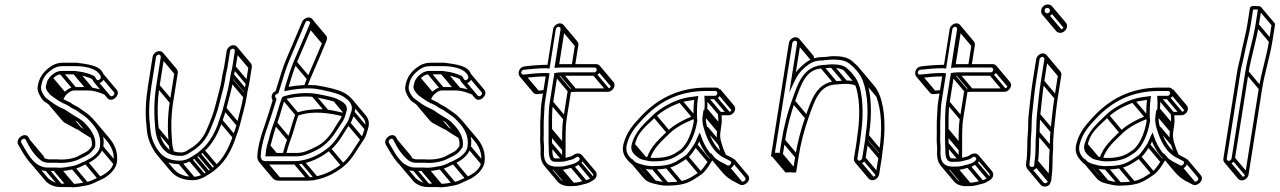

<svg xmlns="http://www.w3.org/2000/svg" viewBox="-20 -714 5619 843"><path d="M239.6 37.5H240.1C261.2 37.5 283.2 32.6 300.8 29.4C325 24.9 342.1 13.3 360.1 5.9C386.5 -6.3 424.3 -30.6 433.2 -67.4L433.2 -67.7L433.3 -68C444 -135.6 406.3 -174.3 373.6 -206.7C365.7 -214.5 347.1 -226.2 339 -232.2L324.4 -242.4C314.9 -248.9 305.8 -251.7 297.9 -257.2C287.2 -265.7 275.8 -269.3 265.8 -274.8L252.1 -281.7L239.6 -289.5C236.9 -291.2 233.4 -293.7 230.2 -296.2C222.2 -302.5 214.6 -305.9 209.6 -311.8C204.9 -317.4 195.8 -330.4 196.6 -335C197.1 -338.7 198.3 -343 199.5 -347.5L199.6 -348C200.1 -351 200.7 -352.9 202.2 -355.9L209.5 -366.9C219.3 -376.9 232.5 -387.5 247.4 -387.5H305.8C308.5 -387.5 314.2 -386.1 319.2 -385.5C344.4 -382.6 366.9 -375.1 384.2 -367.1C385 -366.7 384.8 -366.7 384.8 -366.7C386 -365.2 387.8 -360.8 389.5 -357.7C396.7 -343.8 416 -344.7 428.1 -355.7C441.2 -367.6 438.3 -382.3 431.7 -394.2C415.4 -428.6 358.5 -432.4 318 -438.5H255.5C230.5 -438.5 210.2 -428.7 193.7 -415.5C169.7 -396.4 151.7 -373.9 145.6 -335C143.9 -324.8 145.5 -314.9 149.9 -305.2C155.7 -290.2 167.8 -270.2 184 -262.4L194.2 -254.8C203 -248.2 211.5 -242 222.1 -236.3L235 -229.3C245.4 -223.7 255.6 -220.8 263.9 -214.7C283.9 -200.2 301.8 -190.7 322.2 -177.6L334.9 -168.2C355 -144.6 388.8 -117.6 382.8 -71.8C379.6 -67 374.6 -60.3 370.1 -55.8C360.8 -46.1 342.4 -39.6 324.5 -29.3C306.4 -18.8 277.9 -13.5 249.6 -13.5C244.8 -13.5 236.5 -14.5 227.3 -14.5H192.3C188 -14.5 171.4 -20.8 169.9 -22C145.4 -41.8 124.4 -71.6 111.1 -100.1L106.5 -109.2C91.8 -137.9 46.5 -106.9 59.5 -79.7C73.7 -54.7 89.9 -25.7 109.6 -2.2C124.3 15.1 148.2 36.5 184.2 36.5H219.2C228 36.5 234.5 37 239.6 37.5ZM246.3 1.5H246.8C276 1.5 307.6 -4.6 330.3 -16.5C342.4 -22.9 366.8 -31.6 380.4 -46.5C387 -53.2 392.1 -60.4 397.3 -68.2L397.6 -70C402.8 -103.1 388.5 -126.2 377.7 -143.6C370.2 -155.6 353 -172.1 346.2 -179.8L332.1 -190.4C311 -203.9 293.2 -213 274.1 -227.3C263.2 -234.8 252.8 -237.8 243.8 -242.7L230.9 -249.7C221.1 -255 213.3 -260.7 204.5 -267.2L193.2 -275.6C189.2 -278.7 183.8 -281.6 179.1 -287.1C169.3 -298.8 157.6 -316.4 160.6 -335C166.1 -369.8 180.3 -387.1 202.1 -404.5C216.3 -415.8 232.3 -423.5 253.1 -423.5H314.5C354.4 -423.5 396.3 -413.1 413.3 -392.9C417.8 -387.6 428.1 -374.4 418.8 -366C403.6 -352.2 400.7 -375.4 393.4 -380.4C372.5 -390 351.1 -397.3 323.3 -400.4C318 -401.1 313.4 -401.8 309.4 -402.5H249.8C226.8 -402.5 208.6 -386.4 198.1 -375L189.5 -362.1C187.1 -358 185.4 -352.4 184.7 -348.5C183 -342.6 182.3 -339.5 181.6 -335C179.5 -322 189.7 -311 193.8 -306.1C200.5 -295.6 212 -290 219.7 -283.8C223.6 -280.9 226.6 -278.8 230 -276.5L243 -268.3L257.1 -261.2C268.3 -255.6 278.9 -251.6 287.5 -244.8C296.8 -237.5 306.9 -234.8 314.4 -229.6L328.6 -219.8C337.6 -213.5 356.4 -200.9 362.1 -195.3C392.8 -164.8 427.9 -129 418.3 -68.3C413.8 -40 380.6 -19.2 355.9 -7.7C335.4 0.8 320.7 10.8 300.3 14.6C282.5 17.9 261 22.5 242.9 22.5C236.3 22.5 230.3 21.5 221.6 21.5H186.6C164.6 21.5 143.8 9.1 131.9 -1.9C107.2 -25 90.3 -59.3 73.1 -88.3C67.6 -99.3 87.2 -111.4 92.7 -100.8L97.2 -91.9C111.1 -62.3 133.4 -30.7 159.2 -9.9C164.5 -5.4 180 0.5 189.9 0.5H224.9C234.4 0.5 241.3 0.8 246.3 1.5ZM262.9 -215.7 322.4 -145 334.7 -155.6 275.1 -226.3ZM321 -178.7 376.8 -112.4 389.1 -123 333.3 -189.3ZM179.3 34.3 238.8 105 251.1 94.4 191.6 23.7ZM214.3 34.3 273.8 105 286.1 94.4 226.6 23.7ZM235.1 35.3 294.6 106 306.9 95.4 247.4 24.7ZM294.4 27.3 353.9 98 366.2 87.4 306.7 16.7ZM352 4.3 411.5 75 423.8 64.4 364.3 -6.3ZM419.6 -62.7 479.1 8 491.4 -2.6 431.9 -73.3ZM194.1 -305.7 201.3 -297.1 213.6 -307.8 206.4 -316.3ZM182.9 -329.7 223.9 -280.9 236.2 -291.5 195.2 -340.3ZM189.7 -353.7 249.2 -283 261.5 -293.6 202 -364.3ZM197.6 -365.7 257.1 -295 269.4 -305.6 209.9 -376.3ZM242.4 -389.7 301.9 -319 314.2 -329.6 254.7 -400.3ZM301.4 -389.7 360.9 -319 373.2 -329.6 313.7 -400.3ZM315.1 -387.7 374.6 -317 386.9 -327.6 327.4 -398.3ZM382.1 -368.7 387.4 -362.3 399.7 -372.9 394.4 -379.3ZM422.5 -377.7 481.6 -307.5C485.8 -297.2 470.1 -286.3 463.9 -293.7L404.4 -364.4L392.1 -353.8L451.6 -283.1C469.6 -261.7 507.5 -292 494.7 -317.1L434.8 -388.3ZM439.7 -298.2 447.6 -312.1C426.1 -321.4 398.3 -327.1 368.9 -331.8H309.3C286.1 -331.8 268.3 -315.6 257.6 -304.3L249.6 -292.3L198.3 -353.3L186 -342.7L256.3 -259.2L259.1 -277.3C259.6 -280.3 260.2 -282.2 261.7 -285.2L269 -296.2C278.8 -306.2 292 -316.8 306.9 -316.8H365.3C394.2 -316.8 419.2 -307.1 439.7 -298.2ZM299.1 108.2H299.6C320.7 108.2 342.8 103.3 360.3 100.1C384.5 95.6 401.6 84.1 419.6 76.6C446.6 66.4 483.6 38.5 492.7 3L492.8 2.7C500.6 -46.8 482 -81.4 459.4 -108.2L399.9 -178.9L387.6 -168.3L447.1 -97.6C468.7 -72 484.8 -41.3 477.8 2.4C473.4 30.7 440.2 51.5 415.4 63C394.9 71.5 380.3 81.6 359.8 85.3C342 88.6 320.5 93.2 302.4 93.2C295.8 93.2 289.8 92.2 281.1 92.2H246.1C224.1 92.2 203.9 78.8 191.7 69L132.5 -1.3L120.2 9.3L180.1 80.5C191.4 94 215.6 107.2 243.7 107.2H278.7C287.5 107.2 294.1 107.5 299.1 108.2ZM98.1 -90.7 157.1 -20.6C159.1 -16.3 160.9 -12.7 163.1 -8.7L176.7 -17.3C174.4 -21.5 172.4 -25.8 170.4 -30L110.3 -101.3ZM389 -121.3C369 -134 352.1 -143.1 333.6 -156.6C323.4 -164 312.6 -167.2 304.3 -171.5L245.5 -241.3L233.2 -230.7L293.5 -159.1C304.1 -153.4 314.7 -150 323.4 -144C342.4 -129.9 360.1 -120.6 379.5 -108.3ZM226.5 -243C226.5 -243 221.6 -247.2 221 -247.9L205.5 -266.3L193.2 -255.7L253.2 -184.5C260.4 -175.9 270.8 -171.4 281.6 -165.6L319.7 -144.9L232.6 -248.3Z M686 -464 665.9 -337C654.4 -264.4 656.7 -202.6 661.9 -146.2C665.6 -105.4 683.7 -66.6 711.2 -45.7C725.2 -35 747.3 -29.5 772.7 -29.5C784.3 -29.5 797.1 -33.5 805.5 -38.9L821.1 -48.9C854 -67.7 882.9 -98.3 900.1 -138C917.1 -177.4 933.1 -215.3 944.4 -264.4C951.7 -295.7 962.4 -327.4 967.7 -361L971.3 -384C973.2 -395.9 976.9 -406.6 978.9 -419L990.1 -490C990.9 -494.9 997.4 -500.5 1002.3 -500.5C1007.1 -500.5 1011.9 -494.9 1011.1 -490L999.9 -419C998.2 -408.2 994.4 -397.2 992.3 -384L988.7 -361C982.1 -319.7 969.6 -279.6 959.2 -237.6C955.1 -220.5 948 -202.1 942 -185.4C926.6 -134.2 899.1 -86.9 865.9 -58.3L849 -43.7L831.6 -32L812.1 -20.2C800.8 -13.5 784.4 -8.5 770.3 -8.5C725.3 -8.5 699.8 -23 681.3 -44.8C661.7 -68.2 644 -103 640.6 -140.8L638 -168.9C631.9 -217 635.2 -275.9 644.9 -337L665 -464C665.8 -468.9 672.3 -474.5 677.2 -474.5C682 -474.5 686.8 -468.9 686 -464ZM679.5 -489.5C665.9 -489.5 652.2 -477.6 650 -464L629.9 -337C620.1 -275.1 616.6 -214.6 622.9 -165.1L625.4 -137.2C627.4 -115.9 635.4 -92.5 642.9 -77C664.6 -31.6 693.7 6.5 768 6.5C786 6.5 804.6 -0.2 818.2 -7.7L838.5 -19.9L857 -32.3L874.9 -47.7C911.6 -79.4 938.7 -128.2 956.3 -182.6C961.6 -198.9 969.5 -218.6 973.9 -236.4C984 -277.5 996.9 -318.3 1003.7 -361L1007.3 -384C1009.1 -395.5 1012.9 -406.4 1014.9 -419L1026.1 -490C1028.3 -503.6 1018.2 -515.5 1004.6 -515.5C991.1 -515.5 977.3 -503.6 975.1 -490L963.9 -419C962.2 -408.4 958.5 -397.5 956.3 -384L952.7 -361C947.6 -329.1 937.1 -297.9 929.6 -265.6C918.5 -217.8 903.3 -181.4 886.3 -142C870.6 -105.7 844.3 -77.9 814.5 -61.2L798.7 -51.1C794 -48.1 783.2 -44.5 775 -44.5C753.3 -44.5 735.5 -50.8 721.3 -58.4C697.4 -80.6 681.4 -111.4 677 -150C670.6 -205.6 669.6 -266.1 680.9 -337L701 -464C703.1 -477.6 693.1 -489.5 679.5 -489.5ZM763 4.3 822.5 75 834.8 64.4 775.3 -6.3ZM809.1 -8.7 868.6 62 880.9 51.4 821.4 -19.3ZM829 -20.7 888.5 50 900.8 39.4 841.3 -31.3ZM846.9 -32.7 906.4 38 918.7 27.4 859.2 -43.3ZM864.2 -47.7 923.8 23 936.1 12.4 876.5 -58.3ZM943 -178.7 1002.5 -108 1014.8 -118.6 955.3 -189.3ZM960.4 -231.7 1019.9 -161 1032.2 -171.6 972.7 -242.3ZM990 -355.7 1049.5 -285 1061.8 -295.6 1002.3 -366.3ZM993.7 -378.7 1053.2 -308 1065.5 -318.6 1006 -389.3ZM1001.2 -413.7 1060.7 -343 1073 -353.6 1013.5 -424.3ZM1012.5 -484.7 1072 -414 1084.3 -424.6 1024.8 -495.3ZM663.3 -142.7 722.8 -72 735.1 -82.6 675.6 -153.3ZM667.2 -331.7 726.7 -261 739 -271.6 679.5 -342.3ZM687.4 -458.7 746.9 -388 759.1 -398.6 699.6 -469.3ZM683.8 -471.2 743.3 -400.5C745.1 -398.3 745.9 -395.5 745.5 -393.3L725.4 -266.3C713.9 -193.7 716.2 -131.9 721.4 -75.5C722.3 -62.9 726.2 -50.5 729.8 -39.6L744.3 -46.2C740.8 -56.6 738.2 -67.6 736.5 -79.3C731.4 -135.2 729.1 -195.3 740.4 -266.3L760.5 -393.3C761.6 -400.3 759.4 -406.5 755.6 -411.1L696.1 -481.8ZM1008.9 -497.2 1068.4 -426.5C1070.2 -424.3 1071 -421.5 1070.6 -419.3L1059.4 -348.3C1057.7 -337.5 1053.9 -326.5 1051.8 -313.3L1048.2 -290.3C1041.6 -249 1029.1 -208.9 1018.7 -166.9C1014.7 -149.9 1007 -131.4 1001.5 -114.7C984.5 -63.6 958.8 -16.4 925.4 12.4L908.5 27L891.1 38.7L871.6 50.5C860.3 57.2 843.9 62.2 829.9 62.2C784.8 62.2 759.3 47.8 740.9 25.9L681.3 -44.8L669.1 -34.2L728.6 36.5C749.1 60.9 778.9 77.2 827.5 77.2C845.8 77.2 863.7 70.2 877.7 63L898 50.8L916.5 38.4L934.4 23C971.1 -8.7 998.2 -57.5 1015.8 -111.9C1021.1 -128.2 1029.1 -147.8 1033.4 -165.7C1043.5 -206.8 1056.4 -247.6 1063.2 -290.3L1066.8 -313.3C1068.6 -324.8 1072.4 -335.7 1074.4 -348.3L1085.6 -419.3C1086.7 -426.3 1084.5 -432.5 1080.7 -437L1021.2 -507.8Z M1146.4 -37 1144.9 -27.5H1281.4C1315.6 -27.5 1347.9 -44.1 1370.4 -55.4C1415.3 -78 1442.9 -114.3 1467.4 -155C1475.1 -167.7 1485.3 -179 1492.4 -196.2C1496.2 -205.5 1498.3 -215.2 1500.9 -224.5C1513.1 -258 1471.7 -274 1454.6 -281.9C1439 -289 1378.4 -301.1 1358 -303.5C1312.9 -308.9 1253.1 -301.9 1219.2 -288.4C1204.1 -248.6 1195.4 -209 1182.4 -174.7C1169.2 -141.4 1162.2 -108.2 1152.1 -73C1150.7 -68 1149.4 -62.2 1148.4 -56L1148.3 -55.7C1147.8 -48.5 1147.2 -42.1 1146.4 -37ZM1230.4 -277.5C1258.9 -287.5 1315.5 -293.1 1353.9 -288.5C1372.5 -286.4 1431.7 -273.5 1446.7 -268C1458.3 -262.7 1495.3 -248.6 1486.8 -227.8C1482.6 -217.6 1482.3 -210.5 1478.2 -199.4C1473.8 -187.5 1464.4 -178.4 1454.4 -160.6C1432 -120.9 1404.5 -86.8 1365.5 -68.7C1342 -57.8 1315.3 -42.5 1283.7 -42.5H1162.1C1162.5 -45.3 1162.4 -49.8 1163.4 -56.4C1164.2 -61.3 1165.5 -66.9 1166.7 -71C1177 -107.2 1184.1 -139.3 1196.4 -171.3C1209.7 -205.6 1216.9 -240.7 1230.4 -277.5ZM1125.4 -37C1126.1 -41.8 1126.2 -48.3 1127.1 -54.4C1136.6 -114.6 1157.6 -161.4 1174.7 -216.8C1179 -230.4 1184.7 -249.8 1190.4 -266.9C1192.7 -273.6 1192.7 -272.6 1193.2 -276L1193.8 -279.6C1189.3 -283.7 1182.5 -297.3 1195.4 -301L1201.9 -304L1210.9 -331.8C1224 -374.1 1234 -409.7 1248.9 -446.2C1268 -492.5 1297.9 -559.2 1315.8 -603.2L1320.7 -615.1C1326.5 -628.2 1345.8 -622.2 1340.4 -609.9L1335.4 -597.8C1317.9 -554.9 1287.8 -487.3 1268.7 -441.9C1253.1 -404.6 1243.3 -368.5 1230.5 -328.6L1228.2 -313.4C1263.7 -321.9 1320 -329 1363.7 -324.5C1404 -318.3 1467.1 -304.6 1489.7 -288.7C1508.8 -275.1 1534.2 -256.3 1521.7 -221.5C1515.2 -205 1512.5 -188.3 1504.2 -176.4C1475.2 -134.6 1456.1 -93.5 1421.3 -65.5C1389.1 -39.7 1352.9 -19.6 1308.1 -10.3C1298.2 -8 1288.3 -6.5 1278 -6.5H1146C1129 -6.5 1122.6 -19.3 1125.4 -37ZM1247 -332.6C1258.4 -369.1 1268.5 -404.4 1282.7 -438.1C1301.6 -483 1331.8 -551.1 1349.4 -594.2L1354.2 -606C1356.9 -612.5 1357.1 -619.5 1354.4 -625.4C1345.1 -645.8 1315.1 -637.8 1306.8 -618.9L1301.8 -606.8C1284 -563 1254.2 -496.8 1235 -449.8C1219.5 -412.1 1209.5 -376.2 1196.5 -334.2L1190.1 -314.3C1169.9 -305.6 1169.8 -284.1 1177.2 -273.5C1171.2 -253.1 1165.5 -234.5 1160.3 -219.2C1143.9 -164.6 1121.8 -115.7 1112.1 -54L1112 -53.6C1111.5 -47.1 1111 -41.4 1110.4 -37C1106.4 -12.1 1118.3 8.5 1143.7 8.5H1275.7C1286.9 8.5 1298 7.1 1309.1 4.3C1357 -5.6 1395.8 -27.3 1429.7 -54.5C1469 -86.1 1488.7 -131.5 1516.3 -169.3C1526.3 -182.9 1531.6 -203.2 1536 -218.7C1550.7 -261.6 1522.6 -285.2 1499.8 -301.3C1472.8 -320.4 1409 -333.1 1367.9 -339.4C1330 -342.6 1283.6 -339.8 1247 -332.6ZM1138.7 6.3 1198.2 77 1210.5 66.4 1151 -4.3ZM1270.7 6.3 1330.2 77 1342.5 66.4 1283 -4.3ZM1302.3 2.3 1361.8 73 1374.1 62.4 1314.6 -8.3ZM1419.4 -54.7 1478.9 16 1491.2 5.4 1431.6 -65.3ZM1504.3 -167.7 1563.8 -97 1576.1 -107.6 1516.5 -178.3ZM1522.7 -214.7 1582.2 -144 1594.5 -154.6 1535 -225.3ZM1231.8 -322.7 1235.2 -318.7 1247.5 -329.3 1244.1 -333.3ZM1269.6 -434.7 1329.1 -364 1341.3 -374.6 1281.8 -445.3ZM1336.2 -590.7 1395.8 -520 1408.1 -530.6 1348.5 -601.3ZM1341.2 -602.7 1400.7 -532 1413 -542.6 1353.4 -613.3ZM1147.7 -31.7 1149.4 -29.7 1161.7 -40.3 1160 -42.3ZM1149.7 -50.7 1167.4 -29.7 1179.7 -40.3 1162 -61.3ZM1153.2 -66.7 1184.4 -29.7 1196.7 -40.3 1165.5 -77.3ZM1183.3 -167.7 1242.8 -97 1255.1 -107.6 1195.6 -178.3ZM1218.7 -277.7 1278.2 -207 1290.5 -217.6 1231 -288.3ZM1349.7 -290.7 1409.2 -220 1421.5 -230.6 1362 -301.3ZM1444.4 -269.7 1487.1 -218.9 1499.4 -229.5 1456.7 -280.3ZM1486.2 -203 1492 -217.6C1467.6 -223.7 1432.4 -231 1417.5 -232.7C1372.5 -238.1 1312.6 -231.3 1278.7 -217.7C1263.5 -177.9 1254.9 -138.3 1241.9 -104C1233 -81.4 1226.9 -58.9 1220.7 -35.8L1235.4 -34.2C1241.5 -57.3 1247.6 -78.9 1256 -100.6C1269.2 -134.9 1276.4 -170 1289.9 -206.8C1352.7 -228.9 1425.2 -218.4 1486.2 -203ZM1341.3 -616.2 1400.2 -546.2C1401.2 -543 1401.1 -542 1399.9 -539.2L1394.9 -527.1C1377.4 -484.2 1347.7 -416.5 1328.2 -371.2C1322.9 -358.8 1318.9 -346.9 1314.7 -334.6L1329 -331.9C1333.1 -343.7 1337.2 -355.9 1342.2 -367.4C1361.4 -412.2 1391.3 -480.4 1408.9 -523.5L1413.7 -535.3C1416.8 -542.2 1416.4 -549.5 1413.6 -555.5L1353.6 -626.8ZM1513.6 -268.2 1573.1 -197.5C1583.1 -185.6 1588.6 -171.2 1581.2 -150.8C1575.8 -134.1 1571.9 -117.4 1563.8 -105.7C1534.8 -63.9 1515.6 -22.8 1480.8 5.2C1448.6 31 1412.4 51.1 1367.6 60.4C1357.5 62 1348 64.2 1337.5 64.2L1205.5 64.2C1198.1 64.2 1193 61.7 1189.5 57.6L1130 -13.1L1117.7 -2.5L1177.2 68.2C1183.1 75.2 1192.2 79.2 1203.2 79.2L1335.2 79.2C1346.4 79.2 1357.5 77.8 1368.6 75C1416.5 65.1 1455.3 43.4 1489.2 16.2C1528.5 -15.4 1548.2 -60.8 1575.8 -98.6C1585.8 -112.2 1591.2 -132.4 1595.5 -148C1604.5 -174.2 1597.4 -193.8 1585.4 -208.1L1525.9 -278.8Z M1853.6 37.5H1854.1C1875.2 37.5 1897.2 32.6 1914.8 29.4C1939 24.9 1956.1 13.3 1974.1 5.9C2000.5 -6.3 2038.3 -30.6 2047.2 -67.4L2047.2 -67.7L2047.3 -68C2058 -135.6 2020.3 -174.3 1987.6 -206.7C1979.7 -214.5 1961.1 -226.2 1953 -232.2L1938.4 -242.4C1928.9 -248.9 1919.8 -251.7 1911.9 -257.2C1901.2 -265.7 1889.8 -269.3 1879.8 -274.8L1866.1 -281.7L1853.6 -289.5C1850.9 -291.2 1847.4 -293.7 1844.2 -296.2C1836.2 -302.5 1828.6 -305.9 1823.6 -311.8C1818.9 -317.4 1809.8 -330.4 1810.6 -335C1811.1 -338.7 1812.3 -343 1813.5 -347.5L1813.6 -348C1814.1 -351 1814.7 -352.9 1816.2 -355.9L1823.5 -366.9C1833.3 -376.9 1846.5 -387.5 1861.4 -387.5H1919.8C1922.5 -387.5 1928.2 -386.1 1933.2 -385.5C1958.4 -382.6 1980.9 -375.1 1998.2 -367.1C1999 -366.7 1998.8 -366.7 1998.8 -366.7C2000 -365.2 2001.8 -360.8 2003.5 -357.7C2010.7 -343.8 2030 -344.7 2042.1 -355.7C2055.2 -367.6 2052.3 -382.3 2045.7 -394.2C2029.4 -428.6 1972.5 -432.4 1932 -438.5H1869.5C1844.5 -438.5 1824.2 -428.7 1807.7 -415.5C1783.7 -396.4 1765.7 -373.9 1759.6 -335C1757.9 -324.8 1759.5 -314.9 1763.9 -305.2C1769.7 -290.2 1781.8 -270.2 1798 -262.4L1808.2 -254.8C1817 -248.2 1825.5 -242 1836.1 -236.3L1849 -229.3C1859.4 -223.7 1869.6 -220.8 1877.9 -214.7C1897.9 -200.2 1915.8 -190.7 1936.2 -177.6L1948.9 -168.2C1969 -144.6 2002.8 -117.6 1996.8 -71.8C1993.6 -67 1988.6 -60.3 1984.1 -55.8C1974.8 -46.1 1956.4 -39.6 1938.5 -29.3C1920.4 -18.8 1891.9 -13.5 1863.6 -13.5C1858.8 -13.5 1850.5 -14.5 1841.3 -14.5H1806.3C1802 -14.5 1785.4 -20.8 1783.9 -22C1759.4 -41.8 1738.4 -71.6 1725.1 -100.1L1720.5 -109.2C1705.8 -137.9 1660.5 -106.9 1673.5 -79.7C1687.7 -54.7 1703.9 -25.7 1723.6 -2.2C1738.3 15.1 1762.2 36.5 1798.2 36.5H1833.2C1842 36.5 1848.5 37 1853.6 37.5ZM1860.3 1.5H1860.8C1890 1.5 1921.6 -4.6 1944.3 -16.5C1956.4 -22.9 1980.8 -31.6 1994.4 -46.5C2001 -53.2 2006.1 -60.4 2011.3 -68.2L2011.6 -70C2016.8 -103.1 2002.5 -126.2 1991.7 -143.6C1984.2 -155.6 1967 -172.1 1960.2 -179.8L1946.1 -190.4C1925 -203.9 1907.2 -213 1888.1 -227.3C1877.2 -234.8 1866.8 -237.8 1857.8 -242.7L1844.9 -249.7C1835.1 -255 1827.3 -260.7 1818.5 -267.2L1807.2 -275.6C1803.2 -278.7 1797.8 -281.6 1793.1 -287.1C1783.3 -298.8 1771.6 -316.4 1774.6 -335C1780.1 -369.8 1794.3 -387.1 1816.1 -404.5C1830.3 -415.8 1846.3 -423.5 1867.1 -423.5H1928.5C1968.4 -423.5 2010.3 -413.1 2027.3 -392.9C2031.8 -387.6 2042.1 -374.4 2032.8 -366C2017.6 -352.2 2014.7 -375.4 2007.4 -380.4C1986.5 -390 1965.1 -397.3 1937.3 -400.4C1932 -401.1 1927.4 -401.8 1923.4 -402.5H1863.8C1840.8 -402.5 1822.6 -386.4 1812.1 -375L1803.5 -362.1C1801.1 -358 1799.4 -352.4 1798.7 -348.5C1797 -342.6 1796.3 -339.5 1795.6 -335C1793.5 -322 1803.7 -311 1807.8 -306.1C1814.5 -295.6 1826 -290 1833.7 -283.8C1837.6 -280.9 1840.6 -278.8 1844 -276.5L1857 -268.3L1871.1 -261.2C1882.3 -255.6 1892.9 -251.6 1901.5 -244.8C1910.8 -237.5 1920.9 -234.8 1928.4 -229.6L1942.6 -219.8C1951.6 -213.5 1970.4 -200.9 1976.1 -195.3C2006.8 -164.8 2041.9 -129 2032.3 -68.3C2027.8 -40 1994.6 -19.2 1969.9 -7.7C1949.4 0.8 1934.7 10.8 1914.3 14.6C1896.5 17.9 1875 22.5 1856.9 22.5C1850.3 22.5 1844.3 21.5 1835.6 21.5H1800.6C1778.6 21.5 1757.8 9.1 1745.9 -1.9C1721.2 -25 1704.3 -59.3 1687.1 -88.3C1681.6 -99.3 1701.2 -111.4 1706.7 -100.8L1711.2 -91.9C1725.1 -62.3 1747.4 -30.7 1773.2 -9.9C1778.5 -5.4 1794 0.5 1803.9 0.5H1838.9C1848.4 0.5 1855.3 0.8 1860.3 1.5ZM1876.9 -215.7 1936.4 -145 1948.7 -155.6 1889.1 -226.3ZM1935 -178.7 1990.8 -112.4 2003.1 -123 1947.3 -189.3ZM1793.3 34.3 1852.8 105 1865.1 94.4 1805.6 23.7ZM1828.3 34.3 1887.8 105 1900.1 94.4 1840.6 23.7ZM1849.1 35.3 1908.6 106 1920.9 95.4 1861.4 24.7ZM1908.4 27.3 1967.9 98 1980.2 87.4 1920.7 16.7ZM1966 4.3 2025.5 75 2037.8 64.4 1978.3 -6.3ZM2033.6 -62.7 2093.1 8 2105.4 -2.6 2045.9 -73.3ZM1808.1 -305.7 1815.3 -297.1 1827.6 -307.8 1820.4 -316.3ZM1796.9 -329.7 1837.9 -280.9 1850.2 -291.5 1809.2 -340.3ZM1803.7 -353.7 1863.2 -283 1875.5 -293.6 1816 -364.3ZM1811.6 -365.7 1871.1 -295 1883.4 -305.6 1823.9 -376.3ZM1856.4 -389.7 1915.9 -319 1928.2 -329.6 1868.7 -400.3ZM1915.4 -389.7 1974.9 -319 1987.2 -329.6 1927.7 -400.3ZM1929.1 -387.7 1988.6 -317 2000.9 -327.6 1941.4 -398.3ZM1996.1 -368.7 2001.4 -362.3 2013.7 -372.9 2008.4 -379.3ZM2036.5 -377.7 2095.6 -307.5C2099.8 -297.2 2084.1 -286.3 2077.9 -293.7L2018.4 -364.4L2006.1 -353.8L2065.6 -283.1C2083.6 -261.7 2121.5 -292 2108.7 -317.1L2048.8 -388.3ZM2053.7 -298.2 2061.6 -312.1C2040.1 -321.4 2012.3 -327.1 1982.9 -331.8H1923.3C1900.1 -331.8 1882.3 -315.6 1871.6 -304.3L1863.6 -292.3L1812.3 -353.3L1800 -342.7L1870.3 -259.2L1873.1 -277.3C1873.6 -280.3 1874.2 -282.2 1875.7 -285.2L1883 -296.2C1892.8 -306.2 1906 -316.8 1920.9 -316.8H1979.3C2008.2 -316.8 2033.2 -307.1 2053.7 -298.2ZM1913.1 108.2H1913.6C1934.7 108.2 1956.8 103.3 1974.3 100.1C1998.5 95.6 2015.6 84.1 2033.6 76.6C2060.6 66.4 2097.6 38.5 2106.7 3L2106.8 2.7C2114.6 -46.8 2096 -81.4 2073.4 -108.2L2013.9 -178.9L2001.6 -168.3L2061.1 -97.6C2082.7 -72 2098.8 -41.3 2091.8 2.4C2087.4 30.7 2054.2 51.5 2029.4 63C2008.9 71.5 1994.3 81.6 1973.8 85.3C1956 88.6 1934.5 93.2 1916.4 93.2C1909.8 93.2 1903.8 92.2 1895.1 92.2H1860.1C1838.1 92.2 1817.9 78.8 1805.7 69L1746.5 -1.3L1734.2 9.3L1794.1 80.5C1805.4 94 1829.6 107.2 1857.7 107.2H1892.7C1901.5 107.2 1908.1 107.5 1913.1 108.2ZM1712.1 -90.7 1771.1 -20.6C1773.1 -16.3 1774.9 -12.7 1777.1 -8.7L1790.7 -17.3C1788.4 -21.5 1786.4 -25.8 1784.4 -30L1724.3 -101.3ZM2003 -121.3C1983 -134 1966.1 -143.1 1947.6 -156.6C1937.4 -164 1926.6 -167.2 1918.3 -171.5L1859.5 -241.3L1847.2 -230.7L1907.5 -159.1C1918.1 -153.4 1928.7 -150 1937.4 -144C1956.4 -129.9 1974.1 -120.6 1993.5 -108.3ZM1840.5 -243C1840.5 -243 1835.6 -247.2 1835 -247.9L1819.5 -266.3L1807.2 -255.7L1867.2 -184.5C1874.4 -175.9 1884.8 -171.4 1895.6 -165.6L1933.7 -144.9L1846.6 -248.3Z M2378.6 -393.5H2377.3C2341.4 -393.5 2311 -390.1 2278.3 -386.5C2274.2 -386 2272.3 -386.9 2270.9 -388.6C2265.9 -394.5 2270 -406.2 2279.5 -407.6C2312.3 -411.1 2344.9 -414.4 2379.8 -414.5C2385.9 -412.9 2384.5 -413.5 2393 -413.4L2420.3 -586C2421.1 -590.9 2427.6 -596.5 2432.5 -596.5C2437.4 -596.5 2442.1 -590.9 2441.3 -586L2414.4 -415.8C2423.9 -416.6 2434.2 -417.5 2444.1 -417.5H2591.1C2597.3 -417.5 2600.8 -412.4 2599.8 -406C2598.9 -400.4 2592.8 -396.5 2591.1 -396.5H2445.1C2435.4 -396.5 2423.9 -394.9 2414.1 -393.3L2393.6 -264C2386.9 -221.4 2389.1 -179.3 2388.5 -142.8L2388.7 -127.8C2388.8 -111.2 2387.7 -97.1 2388.7 -80.4C2391 -60.7 2386.1 -31.2 2397.5 -13.4C2402.1 -5.6 2410.4 -3.5 2420.9 -3.5H2439.9C2460.5 -3.5 2472.9 -9.8 2487.8 -12.6C2506.3 -16.4 2513.9 -33.1 2522.8 -22.4C2535.2 -7.8 2497.6 6.1 2490.5 7.7C2467.8 12.1 2460.2 17.5 2436.6 17.5H2415.9C2375 13.6 2365.8 -13.2 2368.6 -55.7C2369.8 -75.2 2366.2 -90.8 2366.9 -107.9C2368.2 -142.5 2365.8 -172.1 2368.7 -207.6C2370.1 -225.3 2369.9 -246.8 2372.6 -264L2393 -392.4L2385.6 -392.5C2385.4 -392.5 2382.8 -393.2 2381.9 -393.5ZM2596.8 -432.5H2449.8C2445 -432.5 2440.3 -432.4 2435.3 -432.1L2459.6 -586C2461.8 -599.6 2451.8 -611.5 2438.2 -611.5C2424.6 -611.5 2410.8 -599.6 2408.6 -586L2383.8 -429.5C2347.4 -429.2 2316.4 -426.6 2283.3 -422.5C2248.8 -418.2 2248.9 -367.1 2281.1 -371.6C2312.8 -375 2340.6 -378.3 2375.8 -378.5L2357.6 -264C2354.6 -245 2354.9 -223.2 2353.5 -206.4C2350.5 -169.7 2353 -139.5 2351.7 -106.1C2350.9 -86.8 2354.4 -71 2353.5 -54.3C2350.2 -6.2 2364.7 27.6 2412.9 32.5H2434.2C2460.7 32.5 2471.1 26.5 2491.4 22.3C2506.4 19.2 2516 11.6 2525.3 6.4C2549.7 -7.5 2540.8 -36.3 2523.6 -39.8C2506.3 -43.4 2493.8 -28.9 2486.9 -27.3C2469.7 -23.2 2459.2 -18.5 2442.3 -18.5H2423.3C2414.8 -18.5 2413.5 -19.1 2412 -20.9C2402.3 -32.4 2406.6 -60 2403.9 -83.8C2402.9 -99.3 2404 -112.9 2403.9 -130.2L2403.7 -145.1C2404.3 -181.9 2402.2 -223.6 2408.6 -264L2427.1 -380.5C2431.8 -381.1 2437.9 -381.5 2442.8 -381.5H2588.8C2602.8 -381.5 2616.2 -393.8 2618.4 -407.5C2620.6 -421.4 2610.5 -432.5 2596.8 -432.5ZM2398 -12.7 2401.5 -8.5 2413.8 -19.2 2410.3 -23.3ZM2390.2 -76.7 2449 -6.8 2461.3 -17.4 2402.5 -87.3ZM2390.1 -123.7 2449.6 -53 2461.9 -63.6 2402.4 -134.3ZM2390 -138.7 2449.5 -68 2461.8 -78.6 2402.3 -149.3ZM2395 -258.7 2454.5 -188 2466.8 -198.6 2407.3 -269.3ZM2414.5 -381.7 2474 -311 2486.3 -321.6 2426.8 -392.3ZM2437.8 -383.7 2497.3 -313 2509.6 -323.6 2450.1 -394.3ZM2583.8 -383.7 2643.3 -313 2655.6 -323.6 2596.1 -394.3ZM2604.7 -402.2 2664.2 -331.5 2676.5 -342.1 2617 -412.8ZM2446 -580.7 2505.5 -510 2517.8 -520.6 2458.3 -591.3ZM2275.2 -373.7 2334.7 -303 2347 -313.6 2287.5 -384.3ZM2373.3 -380.7 2377.5 -375.7 2389.8 -386.3 2385.6 -391.3ZM2408.2 30.3 2467.7 101 2480 90.4 2420.5 19.7ZM2429.2 30.3 2488.7 101 2501 90.4 2441.5 19.7ZM2484.8 20.3 2544.3 91 2556.6 80.4 2497.1 9.7ZM2516.2 5.3 2575.7 76 2588 65.4 2528.5 -5.3ZM2522.8 -22.4 2582.3 48.3C2594.7 63 2557.1 76.8 2550 78.4C2527.3 82.8 2519.7 88.2 2496.1 88.2H2475.4C2457 88.2 2447.5 81.1 2440.2 72.4L2380.7 1.7L2368.4 12.3L2427.9 83C2437.8 94.8 2452.3 101.2 2472.4 103.2H2493.7C2520.2 103.2 2530.6 97.2 2550.9 93C2565.9 90 2575.5 82.3 2584.8 77.1C2602.1 67.2 2603 47.7 2594.6 37.7L2535.1 -33ZM2373.1 -319.1C2362.5 -318.1 2352.2 -317 2341.1 -315.7C2337 -315.3 2335.1 -316.2 2333.7 -317.9L2274.2 -388.6L2261.9 -378L2321.4 -307.3C2325.5 -302.4 2332.5 -299.9 2340.6 -300.9C2351.1 -302.1 2361.9 -303.2 2372.3 -304.2ZM2442.4 -593.2 2501.9 -522.4C2503.8 -520.3 2504.5 -517.5 2504.2 -515.3L2489.9 -425H2504.9L2519.2 -515.3C2520.3 -522.3 2518 -528.5 2514.2 -533L2454.7 -603.8ZM2473.6 -322.6 2453.2 -193.3C2446.4 -150.7 2448.6 -108.6 2448 -72.1L2448.2 -57.1C2448.3 -40.8 2447.2 -27 2448.2 -10.7L2463.3 -13.8C2462.5 -29 2463.5 -42.5 2463.4 -59.5L2463.2 -74.4C2463.8 -111.2 2461.8 -152.8 2468.2 -193.3L2486.6 -309.8C2491.3 -310.4 2497.4 -310.8 2502.3 -310.8H2648.3C2662.3 -310.8 2675.7 -323.1 2677.9 -336.8C2679 -343.7 2677 -349.8 2673.3 -354.2L2613.8 -424.9L2601.5 -414.3L2661 -343.6C2662.6 -341.7 2663.3 -339.3 2662.9 -336.8C2662 -331.2 2655.6 -325.8 2650.6 -325.8H2504.6C2494.9 -325.8 2483.4 -324.2 2473.6 -322.6Z M2963.4 -277.1C2923.3 -263 2878.8 -239.1 2847.4 -208.9C2810.1 -171.6 2767.9 -139.3 2752.4 -75.4L2752.4 -75C2747.8 -46.4 2769 -32 2783.9 -20.9C2795.7 -12.1 2815.1 -10.4 2825.4 -7.7C2833.4 -6 2842 -5.5 2849.9 -5.5C2892.1 -5.5 2925.3 -12 2954.4 -31L2977.3 -46.3C3011.4 -75.8 3033 -129.3 3041.5 -183L3041.7 -184.2C3039.2 -199 3040.1 -225.9 3040.5 -240.1C3040.4 -251.8 3041.7 -266.2 3044.5 -284L3045.8 -292.6C3016.3 -288.5 2989.5 -286.3 2963.4 -277.1ZM3028.2 -275.3C3026.3 -261.5 3025.4 -248.1 3025.3 -237.9C3025.1 -224.9 3023.5 -200.5 3026.3 -181.8C3017.9 -131.4 2997.6 -82.6 2969.2 -57.7L2947.4 -43C2922.6 -26.9 2893 -20.5 2852.2 -20.5C2845.2 -20.5 2839.5 -20.6 2831.1 -22.3C2819.6 -24.8 2799.3 -28.8 2794.9 -32.9C2782.6 -44.2 2763.5 -50.3 2767.3 -74.6C2776.5 -132.7 2817.8 -160.4 2857.2 -199.1C2884.7 -226.1 2926.7 -249 2966.1 -262.9C2985.2 -269.7 3005.9 -272 3028.2 -275.3ZM3123.2 -329.5H3083.2C2953 -329.5 2861.4 -275.5 2791.8 -200.6C2761.1 -167.5 2730.5 -134.8 2717.1 -79.6C2709.7 -48.9 2721.1 -28.2 2733.9 -13C2746.9 2.5 2759.4 14.9 2787 21.3C2803.6 25.2 2822.6 30.5 2844.2 30.5C2865.8 30.5 2886 28.9 2906.3 25.4C2943.5 18.9 2970.5 -0.8 2995.5 -18.1C3013.4 -30.5 3028.3 -54.3 3039.1 -71.7C3043.9 -78.7 3046.4 -84.5 3049.9 -92.8C3068.7 -47.1 3098.5 -7 3144.5 14.8L3165.8 25.8C3195 39.3 3220.6 -8.8 3194.4 -20.8L3173.2 -31.8C3124.1 -54.4 3100.9 -102.6 3085.4 -155.1C3079.6 -175.1 3077.1 -186.6 3080.9 -211L3084.1 -231C3087 -249.2 3086.2 -261.8 3085.3 -278.5H3115.1C3128.5 -278.5 3142.3 -289.3 3144.6 -303.5C3146.8 -317.3 3137.1 -329.5 3123.2 -329.5ZM3069.1 -231 3065.9 -211C3061.7 -184.5 3064.8 -169.3 3070.8 -148.9C3086.9 -94.2 3112.6 -42.1 3164.8 -18.2L3186 -7.2C3198.1 -1.7 3184.2 16.8 3174.2 12.2L3152.9 1.2C3104.3 -21.9 3075.5 -65.5 3058.1 -116.3L3052.6 -132.5L3044.2 -115.4C3037.2 -101.2 3033.2 -87.7 3026.8 -78.6C3015.2 -61.9 3001.3 -39.4 2988.1 -29.9C2962.7 -12.8 2938.6 4.9 2906 10.6C2886.7 14 2867.6 15.5 2846.6 15.5C2826.8 15.5 2809.4 11.7 2793 6.8C2773.9 1.8 2766.4 -3.7 2753.2 -15.9C2737.8 -30.1 2725.1 -48.7 2731.9 -78.4C2744.5 -129 2771.5 -158.2 2802.3 -191.4C2869 -263.4 2955.2 -314.5 3080.8 -314.5H3120.8C3126.1 -314.5 3130.4 -308.8 3129.6 -303.5C3128.7 -298.3 3123.1 -293.5 3120.8 -293.5H3072.7C3073.5 -272.4 3075.9 -252.9 3072.4 -231ZM3075.3 -146.7 3134.8 -76 3147.1 -86.6 3087.6 -157.3ZM3070.6 -205.7 3130.1 -135 3142.4 -145.6 3082.9 -216.3ZM3073.8 -225.7 3133.3 -155 3145.6 -165.6 3086.1 -236.3ZM3074.5 -280.7 3134 -210 3146.3 -220.6 3086.8 -291.3ZM3113.5 -280.7 3173 -210 3185.3 -220.6 3125.8 -291.3ZM3134.3 -298.2 3193.8 -227.5 3206.1 -238.1 3146.5 -308.8ZM2787 19.3 2846.5 90 2858.8 79.4 2799.3 8.7ZM2842.5 28.3 2902.1 99 2914.3 88.4 2854.8 17.7ZM2903.3 23.3 2962.9 94 2975.1 83.4 2915.6 12.7ZM2989 -18.7 3048.5 52 3060.8 41.4 3001.3 -29.3ZM3030.1 -69.7 3089.6 1 3101.9 -9.6 3042.3 -80.3ZM3145.9 13.3 3205.4 84 3217.7 73.4 3158.2 2.7ZM3167.2 24.3 3226.7 95 3239 84.4 3179.5 13.7ZM2757.1 -69.7 2803.5 -14.6 2815.8 -25.2 2769.4 -80.3ZM2849.5 -198.7 2909 -128 2921.3 -138.6 2861.8 -209.3ZM2961.9 -264.7 3021.5 -194 3033.7 -204.6 2974.2 -275.3ZM3035 -208.7C3032.1 -207.9 3029.2 -207.1 3026.2 -206.4C2986.5 -190.6 2941.7 -168.4 2910.2 -138.2C2875 -103 2837.4 -73.4 2819 -17.5L2833.4 -15C2850 -65.6 2883.4 -92.4 2920.1 -128.4C2947.6 -155.4 2989.8 -177 3029 -192.2C3030.6 -192.8 3034.1 -193.6 3036.5 -194.2ZM3192.2 -5.1 3251.7 65.6C3258.3 73.4 3245.6 86.8 3237 82.9L3215.8 71.9C3194.7 61 3176.7 47.5 3162 30L3102.5 -40.7L3090.2 -30.1L3149.7 40.6C3165.3 59.2 3184.6 74.8 3207.4 85.5L3228.7 96.5C3250.6 106.6 3281.5 75.8 3264 55L3204.5 -15.7ZM3098.9 -26C3096 -19 3093.1 -12.8 3089.7 -7.9C3078.1 8.8 3064.1 31.3 3050.9 40.8C3025.5 57.9 3001.5 75.6 2968.8 81.3C2949.5 84.7 2930.4 86.2 2909.4 86.2C2889.5 86.2 2872.3 81.3 2855.5 77.4C2837.1 73.2 2829.1 65.3 2816.2 55L2757.1 -15.3L2744.8 -4.7L2804.7 66.5C2815.2 79 2826 86.4 2849.8 92C2866.4 96 2885.5 101.2 2907 101.2C2928.7 101.2 2948.9 99.6 2969.2 96.1C3006.4 89.6 3033.3 69.9 3058.3 52.6C3076.3 40.2 3091.2 16.4 3101.9 -1C3106.7 -7.8 3109.8 -15 3112.8 -22.2ZM3131.9 -160.3 3128.8 -140.3C3124.6 -113.8 3127.6 -98.6 3133.6 -78.2C3138.8 -60.8 3144.9 -43.8 3152.4 -27.8L3166.4 -35.9C3159.1 -51 3153.3 -67.5 3148.2 -84.4C3142.4 -104.4 3139.9 -115.9 3143.8 -140.3L3146.9 -160.3C3149.8 -178.4 3149 -191.1 3148.2 -207.8H3177.9C3191.4 -207.8 3205.2 -218.6 3207.4 -232.8C3208.6 -240 3206.4 -246.5 3202.5 -251.2L3142.9 -321.9L3130.7 -311.3L3190.2 -240.6C3192 -238.4 3192.8 -235.5 3192.4 -232.8C3191.6 -227.6 3185.9 -222.8 3180.3 -222.8H3132.2C3133 -201.7 3135.4 -182.2 3131.9 -160.3Z M3479.7 -525 3445.3 -307.8 3467.3 -354.8C3481.2 -384.2 3491.9 -399.1 3513.5 -417.7C3535.6 -436.8 3554.3 -448.5 3591 -448.5H3591.3C3609.7 -450.6 3622.4 -452.5 3637.7 -452.5C3670.1 -452.5 3693.7 -447.3 3710.5 -433.8C3734.6 -414.3 3755.4 -391.1 3767.7 -361.4C3791.1 -299.7 3795.2 -213.1 3780 -117L3780 -116.7C3779.6 -108.3 3778.4 -100.1 3777.2 -93L3765.5 -19C3764.7 -14 3758.4 -8.5 3752.8 -8.5C3747.4 -8.5 3743.7 -13.7 3744.5 -19L3756.2 -93C3757.4 -100.4 3757.8 -108.8 3758.9 -116.3C3771.2 -197.8 3769.9 -269.7 3755.9 -327.8C3752.4 -339.8 3744.9 -360.1 3737.4 -370.9C3724.9 -388.4 3712.5 -403.1 3695.4 -417.2C3680.3 -428.4 3657.7 -431.5 3634.3 -431.5C3617.3 -431.5 3605.9 -428.5 3589.9 -428.5H3589.6C3502.2 -419 3481.6 -341.7 3455.9 -270C3437.5 -218.7 3421.3 -156.4 3411.9 -97L3403.2 -42.5H3401.2C3398.3 -42.5 3395.9 -43 3393.6 -43.5L3382.3 -42.9L3458.7 -525C3459.4 -529.9 3465.9 -535.5 3470.8 -535.5C3475.7 -535.5 3480.4 -529.9 3479.7 -525ZM3473.2 -550.5C3459.6 -550.5 3445.8 -538.6 3443.7 -525L3364.8 -27.1L3389.9 -28.5C3390.6 -28.3 3395.9 -27.5 3398.9 -27.5H3415.9L3426.9 -97C3436.1 -155.3 3452.2 -216.9 3470.2 -267C3496.4 -340.4 3515.6 -409 3587.7 -413.5C3605.4 -414.6 3617.2 -416.5 3632 -416.5C3654 -416.5 3674.1 -412.8 3684.8 -404.8C3700.6 -391.9 3712.8 -377.4 3724.5 -361.1C3730.1 -353.1 3737.8 -334.9 3741.1 -321.9C3755.3 -267.1 3756.3 -194.4 3743.9 -116L3743.8 -115.7L3743.8 -115.4C3743.2 -107.6 3742.3 -100.1 3741.2 -93L3729.5 -19C3727.3 -5.3 3736.6 6.5 3750.5 6.5C3764.2 6.5 3778.3 -5 3780.5 -19L3792.2 -93C3793.5 -100.8 3793.5 -107 3795.1 -117.3C3809.7 -214.7 3806.7 -303.6 3781.9 -368.6C3768.3 -401.7 3747 -424.5 3721 -446.1C3701.5 -462.4 3674.7 -467.5 3640 -467.5C3622.8 -467.5 3610.2 -463.5 3593.1 -463.5C3552.4 -463.5 3528.3 -448.8 3504.5 -428.3C3492.1 -417.5 3483.3 -408.3 3474.1 -395.5L3494.7 -525C3496.8 -538.6 3486.8 -550.5 3473.2 -550.5ZM3385.5 -30.7 3445.1 40 3457.3 29.4 3397.8 -41.3ZM3393.9 -29.7 3453.4 41 3465.7 30.4 3406.2 -40.3ZM3403.4 -29.7 3462.9 41 3475.2 30.4 3415.7 -40.3ZM3413.2 -91.7 3472.7 -21 3485 -31.6 3425.5 -102.3ZM3456.9 -263.2 3516.4 -192.5 3528.7 -203.1 3469.2 -273.8ZM3582.5 -415.7 3642 -345 3654.3 -355.6 3594.8 -426.3ZM3627 -418.7 3686.5 -348 3698.8 -358.6 3639.3 -429.3ZM3683.9 -405.7 3730.5 -350.3 3742.8 -361 3696.2 -416.3ZM3745.5 4.3 3805 75 3817.3 64.4 3757.8 -6.3ZM3766.9 -13.7 3826.4 57 3838.7 46.4 3779.1 -24.3ZM3778.6 -87.7 3838.1 -17 3850.4 -27.6 3790.9 -98.3ZM3781.4 -111.7 3840.9 -41 3853.2 -51.6 3793.7 -122.3ZM3768.7 -359.7 3828.2 -289 3840.5 -299.6 3781 -370.3ZM3481 -519.7 3540.5 -449 3552.8 -459.6 3493.3 -530.3ZM3477.4 -532.2 3537 -461.4C3538.8 -459.3 3539.5 -456.5 3539.2 -454.3L3538.1 -447.3H3553.1L3554.2 -454.3C3555.3 -461.3 3553 -467.5 3549.2 -472L3489.7 -542.8ZM3742.3 -402.5 3801.8 -331.8C3812.1 -319.6 3821.2 -306.2 3827.2 -290.7C3851 -229.2 3854.8 -142.4 3839.6 -46.3L3839.5 -46L3839.5 -45.7C3838.8 -37.2 3837.9 -29.4 3836.7 -22.3L3825 51.7C3824.2 56.7 3817.9 62.2 3812.4 62.2C3809.8 62.2 3807.6 61.2 3806 59.3L3746.5 -11.4L3734.2 -0.8L3793.8 69.9C3797.5 74.3 3803.1 77.2 3810 77.2C3823.7 77.2 3837.8 65.7 3840 51.7L3851.7 -22.3C3853 -30.1 3853.1 -36.3 3854.6 -46.6C3869.2 -144 3866.6 -233.1 3841.5 -297.9C3834.8 -315.2 3825.1 -329.3 3814.1 -342.4L3754.6 -413.1ZM3453.1 27.2 3437.2 28 3379.7 -40.3 3367.4 -29.7 3428.9 43.4 3449.4 42.3C3450.1 42.4 3455.4 43.2 3458.4 43.2H3475.4L3486.4 -26.3C3495.6 -84.6 3511.7 -146.1 3529.7 -196.3C3556 -269.7 3575.1 -338.2 3647.3 -342.8C3664.9 -343.9 3676.8 -345.8 3691.5 -345.8C3709.2 -345.8 3725.7 -343.6 3737.1 -338.3L3745.2 -352.1C3731 -358.6 3712.7 -360.8 3693.8 -360.8C3676.8 -360.8 3665.4 -357.8 3649.4 -357.8H3649.1L3648.8 -357.8C3562.3 -351.2 3540.3 -268.6 3515.4 -199.3C3497 -148 3480.8 -85.7 3471.4 -26.3L3462.8 28.2H3460.8C3457.8 28.2 3455.4 27.8 3453.1 27.2Z M4119.6 -393.5H4118.3C4082.4 -393.5 4052 -390.1 4019.3 -386.5C4015.2 -386 4013.3 -386.9 4011.9 -388.6C4006.9 -394.5 4011 -406.2 4020.5 -407.6C4053.3 -411.1 4085.9 -414.4 4120.8 -414.5C4126.9 -412.9 4125.5 -413.5 4134 -413.4L4161.3 -586C4162.1 -590.9 4168.6 -596.5 4173.5 -596.5C4178.4 -596.5 4183.1 -590.9 4182.3 -586L4155.4 -415.8C4164.9 -416.6 4175.2 -417.5 4185.1 -417.5H4332.1C4338.3 -417.5 4341.8 -412.4 4340.8 -406C4339.9 -400.4 4333.8 -396.5 4332.1 -396.5H4186.1C4176.4 -396.5 4164.9 -394.9 4155.1 -393.3L4134.6 -264C4127.9 -221.4 4130.1 -179.3 4129.5 -142.8L4129.7 -127.8C4129.8 -111.2 4128.7 -97.1 4129.7 -80.4C4132 -60.7 4127.1 -31.2 4138.5 -13.4C4143.1 -5.6 4151.4 -3.5 4161.9 -3.5H4180.9C4201.5 -3.5 4213.9 -9.8 4228.8 -12.6C4247.3 -16.4 4254.9 -33.1 4263.8 -22.4C4276.2 -7.8 4238.6 6.1 4231.5 7.7C4208.8 12.1 4201.2 17.5 4177.6 17.5H4156.9C4116 13.6 4106.8 -13.2 4109.6 -55.7C4110.8 -75.2 4107.2 -90.8 4107.9 -107.9C4109.2 -142.5 4106.8 -172.1 4109.7 -207.6C4111.1 -225.3 4110.9 -246.8 4113.6 -264L4134 -392.4L4126.6 -392.5C4126.4 -392.5 4123.8 -393.2 4122.9 -393.5ZM4337.8 -432.5H4190.8C4186 -432.5 4181.3 -432.4 4176.3 -432.1L4200.6 -586C4202.8 -599.6 4192.8 -611.5 4179.2 -611.5C4165.6 -611.5 4151.8 -599.6 4149.6 -586L4124.8 -429.5C4088.4 -429.2 4057.4 -426.6 4024.3 -422.5C3989.8 -418.2 3989.9 -367.1 4022.1 -371.6C4053.8 -375 4081.6 -378.3 4116.8 -378.5L4098.6 -264C4095.6 -245 4095.9 -223.2 4094.5 -206.4C4091.5 -169.7 4094 -139.5 4092.7 -106.1C4091.9 -86.8 4095.4 -71 4094.5 -54.3C4091.2 -6.2 4105.7 27.6 4153.9 32.5H4175.2C4201.7 32.5 4212.1 26.5 4232.4 22.3C4247.4 19.2 4257 11.6 4266.3 6.4C4290.7 -7.5 4281.8 -36.3 4264.6 -39.8C4247.3 -43.4 4234.8 -28.9 4227.9 -27.3C4210.7 -23.2 4200.2 -18.5 4183.3 -18.5H4164.3C4155.8 -18.5 4154.5 -19.1 4153 -20.9C4143.3 -32.4 4147.6 -60 4144.9 -83.8C4143.9 -99.3 4145 -112.9 4144.9 -130.2L4144.7 -145.1C4145.3 -181.9 4143.2 -223.6 4149.6 -264L4168.1 -380.5C4172.8 -381.1 4178.9 -381.5 4183.8 -381.5H4329.8C4343.8 -381.5 4357.2 -393.8 4359.4 -407.5C4361.6 -421.4 4351.5 -432.5 4337.8 -432.5ZM4139 -12.7 4142.5 -8.5 4154.8 -19.2 4151.3 -23.3ZM4131.2 -76.7 4190 -6.8 4202.3 -17.4 4143.5 -87.3ZM4131.1 -123.7 4190.6 -53 4202.9 -63.6 4143.4 -134.3ZM4131 -138.7 4190.5 -68 4202.8 -78.6 4143.3 -149.3ZM4136 -258.7 4195.5 -188 4207.8 -198.6 4148.3 -269.3ZM4155.5 -381.7 4215 -311 4227.3 -321.6 4167.8 -392.3ZM4178.8 -383.7 4238.3 -313 4250.6 -323.6 4191.1 -394.3ZM4324.8 -383.7 4384.3 -313 4396.6 -323.6 4337.1 -394.3ZM4345.7 -402.2 4405.2 -331.5 4417.5 -342.1 4358 -412.8ZM4187 -580.7 4246.5 -510 4258.8 -520.6 4199.3 -591.3ZM4016.2 -373.7 4075.7 -303 4088 -313.6 4028.5 -384.3ZM4114.3 -380.7 4118.5 -375.7 4130.8 -386.3 4126.6 -391.3ZM4149.2 30.3 4208.7 101 4221 90.4 4161.5 19.7ZM4170.2 30.3 4229.7 101 4242 90.4 4182.5 19.7ZM4225.8 20.3 4285.3 91 4297.6 80.4 4238.1 9.7ZM4257.2 5.3 4316.7 76 4329 65.4 4269.5 -5.3ZM4263.8 -22.4 4323.3 48.3C4335.7 63 4298.1 76.8 4291 78.4C4268.3 82.8 4260.7 88.2 4237.1 88.2H4216.4C4198 88.2 4188.5 81.1 4181.2 72.4L4121.7 1.7L4109.4 12.3L4168.9 83C4178.8 94.8 4193.3 101.2 4213.4 103.2H4234.7C4261.2 103.2 4271.6 97.2 4291.9 93C4306.9 90 4316.5 82.3 4325.8 77.1C4343.1 67.2 4344 47.7 4335.6 37.7L4276.1 -33ZM4114.1 -319.1C4103.5 -318.1 4093.2 -317 4082.1 -315.7C4078 -315.3 4076.1 -316.2 4074.7 -317.9L4015.2 -388.6L4002.9 -378L4062.4 -307.3C4066.5 -302.4 4073.5 -299.9 4081.6 -300.9C4092.1 -302.1 4102.9 -303.2 4113.3 -304.2ZM4183.4 -593.2 4242.9 -522.4C4244.8 -520.3 4245.5 -517.5 4245.2 -515.3L4230.9 -425H4245.9L4260.2 -515.3C4261.3 -522.3 4259 -528.5 4255.2 -533L4195.7 -603.8ZM4214.6 -322.6 4194.2 -193.3C4187.4 -150.7 4189.6 -108.6 4189 -72.1L4189.2 -57.1C4189.3 -40.8 4188.2 -27 4189.2 -10.7L4204.3 -13.8C4203.5 -29 4204.5 -42.5 4204.4 -59.5L4204.2 -74.4C4204.8 -111.2 4202.8 -152.8 4209.2 -193.3L4227.6 -309.8C4232.3 -310.4 4238.4 -310.8 4243.3 -310.8H4389.3C4403.3 -310.8 4416.7 -323.1 4418.9 -336.8C4420 -343.7 4418 -349.8 4414.3 -354.2L4354.8 -424.9L4342.5 -414.3L4402 -343.6C4403.6 -341.7 4404.3 -339.3 4403.9 -336.8C4403 -331.2 4396.6 -325.8 4391.6 -325.8H4245.6C4235.9 -325.8 4224.4 -324.2 4214.6 -322.6Z M4565.4 -454 4549.9 -356C4542.5 -309.4 4537.6 -254.4 4532.6 -208.6C4529.8 -182.2 4530.4 -154.2 4529.2 -130.2C4524.7 -85.2 4529.2 -48.5 4522.3 -5L4522.2 -4.7C4521.8 0.2 4521.4 5.2 4521 10.1C4520.8 24.4 4500.2 19.8 4499.8 10.2L4501 -3.5C4508 -47.8 4503.7 -87.9 4507.8 -128.4C4510.6 -155.3 4508.6 -182.5 4511.3 -207.3C4516.5 -254.3 4521.6 -309.9 4528.9 -356L4544.4 -454C4545.2 -458.9 4551.7 -464.5 4556.6 -464.5C4561.4 -464.5 4566.2 -458.9 4565.4 -454ZM4547.6 -209.4C4552.7 -255.2 4557.6 -310.2 4564.9 -356L4580.4 -454C4582.6 -467.6 4572.5 -479.5 4559 -479.5C4545.4 -479.5 4531.5 -467.6 4529.4 -454L4513.9 -356C4506.5 -309.1 4501.4 -253.4 4496.2 -206.6C4493.3 -179.9 4495.3 -152.7 4492.7 -127.6C4488.3 -84.6 4492.8 -46.1 4486 -3L4485.9 -2.7L4484.7 11.8C4485 29.7 4508.1 44.1 4527.4 27.1C4530.1 24.6 4536.1 8.5 4536.1 8.5L4537.3 -5.2C4544.4 -50.7 4540 -88.4 4544.3 -131.4C4546 -156.4 4545 -184.2 4547.6 -209.4ZM4590.1 -666.5C4589.1 -660.1 4583.8 -655.5 4577.8 -655.5C4570.8 -655.5 4565.5 -662.6 4566.5 -669.5C4567.5 -675.4 4572.2 -679.5 4578.1 -679.5C4584.9 -679.5 4591.2 -673.5 4590.1 -666.5ZM4575.4 -640.5C4590.2 -640.5 4602.8 -652.5 4605.1 -666.5C4607.5 -682.1 4595.7 -694.5 4580.5 -694.5C4566.5 -694.5 4553.7 -683.5 4551.5 -669.5C4549.1 -654.1 4559.8 -640.5 4575.4 -640.5ZM4570.5 -642.7 4630 -572 4642.3 -582.6 4582.8 -653.3ZM4591.4 -661.2 4650.9 -590.5 4663.2 -601.1 4603.7 -671.8ZM4522.4 14.3 4581.9 85 4594.2 74.4 4534.7 3.7ZM4523.6 0.3 4583.2 71 4595.4 60.4 4535.9 -10.3ZM4530.6 -125.7 4590.1 -55 4602.4 -65.6 4542.9 -136.3ZM4534 -203.7 4593.5 -133 4605.8 -143.6 4546.2 -214.3ZM4551.2 -350.7 4610.8 -280 4623 -290.6 4563.5 -361.3ZM4566.8 -448.7 4626.3 -378 4638.6 -388.6 4579 -459.3ZM4563.2 -461.2 4622.7 -390.4C4624.5 -388.3 4625.3 -385.5 4624.9 -383.3L4609.4 -285.3C4602 -238.7 4597.1 -183.7 4592.1 -137.9C4589.3 -111.5 4589.9 -83.5 4588.7 -59.5C4584.2 -14.4 4588.7 22.2 4581.8 65.7L4581.8 66L4580.5 80.5C4580.1 89.9 4567.2 93.7 4561.3 86.6L4501.8 15.9L4489.5 26.5L4549 97.2C4557.6 107.5 4575.4 107.9 4586.9 97.8C4589.6 95.3 4595.6 79.2 4595.6 79.2L4596.8 65.5C4603.9 20 4599.5 -17.7 4603.8 -60.7L4603.8 -60.9C4603.3 -85.1 4604.5 -114 4607.2 -138.7C4612.2 -184.5 4617.2 -239.5 4624.4 -285.3L4639.9 -383.3C4641 -390.3 4638.8 -396.5 4635 -401L4575.5 -471.8ZM4587.6 -675.1 4647.1 -604.4C4649.2 -601.9 4650.1 -598.9 4649.6 -595.8C4648.6 -589.4 4643.3 -584.8 4637.3 -584.8C4634.1 -584.8 4631 -586.2 4628.9 -588.8L4569.3 -659.5L4557 -649L4616.6 -578.2C4620.8 -573.2 4627.2 -569.8 4634.9 -569.8C4649.7 -569.8 4662.4 -581.8 4664.6 -595.8C4665.8 -603.4 4663.5 -610.1 4659.4 -615L4599.9 -685.7Z M4951.4 -277.1C4911.3 -263 4866.8 -239.1 4835.4 -208.9C4798.1 -171.6 4755.9 -139.3 4740.4 -75.4L4740.4 -75C4735.8 -46.4 4757 -32 4771.9 -20.9C4783.7 -12.1 4803.1 -10.4 4813.4 -7.7C4821.4 -6 4830 -5.5 4837.9 -5.5C4880.1 -5.5 4913.3 -12 4942.4 -31L4965.3 -46.3C4999.4 -75.8 5021 -129.3 5029.5 -183L5029.7 -184.2C5027.2 -199 5028.1 -225.9 5028.5 -240.1C5028.4 -251.8 5029.7 -266.2 5032.5 -284L5033.8 -292.6C5004.3 -288.5 4977.5 -286.3 4951.4 -277.1ZM5016.2 -275.3C5014.3 -261.5 5013.4 -248.1 5013.3 -237.9C5013.1 -224.9 5011.5 -200.5 5014.3 -181.8C5005.9 -131.4 4985.6 -82.6 4957.2 -57.7L4935.4 -43C4910.6 -26.9 4881 -20.5 4840.2 -20.5C4833.2 -20.5 4827.5 -20.6 4819.1 -22.3C4807.6 -24.8 4787.3 -28.8 4782.9 -32.9C4770.6 -44.2 4751.5 -50.3 4755.3 -74.6C4764.5 -132.7 4805.8 -160.4 4845.2 -199.1C4872.7 -226.1 4914.7 -249 4954.1 -262.9C4973.2 -269.7 4993.9 -272 5016.2 -275.3ZM5111.2 -329.5H5071.2C4941 -329.5 4849.4 -275.5 4779.8 -200.6C4749.1 -167.5 4718.5 -134.8 4705.1 -79.6C4697.7 -48.9 4709.1 -28.2 4721.9 -13C4734.9 2.5 4747.4 14.9 4775 21.3C4791.6 25.2 4810.6 30.5 4832.2 30.5C4853.8 30.5 4874 28.9 4894.3 25.4C4931.5 18.9 4958.5 -0.8 4983.5 -18.1C5001.4 -30.5 5016.3 -54.3 5027.1 -71.7C5031.9 -78.7 5034.4 -84.5 5037.9 -92.8C5056.7 -47.1 5086.5 -7 5132.5 14.8L5153.8 25.8C5183 39.3 5208.6 -8.8 5182.4 -20.8L5161.2 -31.8C5112.1 -54.4 5088.9 -102.6 5073.4 -155.1C5067.6 -175.1 5065.1 -186.6 5068.9 -211L5072.1 -231C5075 -249.2 5074.2 -261.8 5073.3 -278.5H5103.1C5116.5 -278.5 5130.3 -289.3 5132.6 -303.5C5134.8 -317.3 5125.1 -329.5 5111.2 -329.5ZM5057.1 -231 5053.9 -211C5049.7 -184.5 5052.8 -169.3 5058.8 -148.9C5074.9 -94.2 5100.6 -42.1 5152.8 -18.2L5174 -7.2C5186.1 -1.7 5172.2 16.8 5162.2 12.2L5140.9 1.2C5092.3 -21.9 5063.5 -65.5 5046.1 -116.3L5040.6 -132.5L5032.2 -115.4C5025.2 -101.2 5021.2 -87.7 5014.8 -78.6C5003.2 -61.9 4989.3 -39.4 4976.1 -29.9C4950.7 -12.8 4926.6 4.9 4894 10.6C4874.7 14 4855.6 15.5 4834.6 15.5C4814.8 15.5 4797.4 11.7 4781 6.8C4761.9 1.8 4754.4 -3.7 4741.2 -15.9C4725.8 -30.1 4713.1 -48.7 4719.9 -78.4C4732.5 -129 4759.5 -158.2 4790.3 -191.4C4857 -263.4 4943.2 -314.5 5068.8 -314.5H5108.8C5114.1 -314.5 5118.4 -308.8 5117.6 -303.5C5116.7 -298.3 5111.1 -293.5 5108.8 -293.5H5060.7C5061.5 -272.4 5063.9 -252.9 5060.4 -231ZM5063.3 -146.7 5122.8 -76 5135.1 -86.6 5075.6 -157.3ZM5058.6 -205.7 5118.1 -135 5130.4 -145.6 5070.9 -216.3ZM5061.8 -225.7 5121.3 -155 5133.6 -165.6 5074.1 -236.3ZM5062.5 -280.7 5122 -210 5134.3 -220.6 5074.8 -291.3ZM5101.5 -280.7 5161 -210 5173.3 -220.6 5113.8 -291.3ZM5122.3 -298.2 5181.8 -227.5 5194.1 -238.1 5134.5 -308.8ZM4775 19.3 4834.5 90 4846.8 79.4 4787.3 8.7ZM4830.5 28.3 4890.1 99 4902.3 88.4 4842.8 17.7ZM4891.3 23.3 4950.9 94 4963.1 83.4 4903.6 12.7ZM4977 -18.7 5036.5 52 5048.8 41.4 4989.3 -29.3ZM5018.1 -69.7 5077.6 1 5089.9 -9.6 5030.3 -80.3ZM5133.9 13.3 5193.4 84 5205.7 73.4 5146.2 2.7ZM5155.2 24.3 5214.7 95 5227 84.4 5167.5 13.7ZM4745.1 -69.7 4791.5 -14.6 4803.8 -25.2 4757.4 -80.3ZM4837.5 -198.7 4897 -128 4909.3 -138.6 4849.8 -209.3ZM4949.9 -264.7 5009.5 -194 5021.7 -204.6 4962.2 -275.3ZM5023 -208.7C5020.1 -207.9 5017.2 -207.1 5014.2 -206.4C4974.5 -190.6 4929.7 -168.4 4898.2 -138.2C4863 -103 4825.4 -73.4 4807 -17.5L4821.4 -15C4838 -65.6 4871.4 -92.4 4908.1 -128.4C4935.6 -155.4 4977.8 -177 5017 -192.2C5018.6 -192.8 5022.1 -193.6 5024.5 -194.2ZM5180.2 -5.1 5239.7 65.6C5246.3 73.4 5233.6 86.8 5225 82.9L5203.8 71.9C5182.7 61 5164.7 47.5 5150 30L5090.5 -40.7L5078.2 -30.1L5137.7 40.6C5153.3 59.2 5172.6 74.8 5195.4 85.5L5216.7 96.5C5238.6 106.6 5269.5 75.8 5252 55L5192.5 -15.7ZM5086.9 -26C5084 -19 5081.1 -12.8 5077.7 -7.9C5066.1 8.8 5052.1 31.3 5038.9 40.8C5013.5 57.9 4989.5 75.6 4956.8 81.3C4937.5 84.7 4918.4 86.2 4897.4 86.2C4877.5 86.2 4860.3 81.3 4843.5 77.4C4825.1 73.2 4817.1 65.3 4804.2 55L4745.1 -15.3L4732.8 -4.7L4792.7 66.5C4803.2 79 4814 86.4 4837.8 92C4854.4 96 4873.5 101.2 4895 101.2C4916.7 101.2 4936.9 99.6 4957.2 96.1C4994.4 89.6 5021.3 69.9 5046.3 52.6C5064.3 40.2 5079.2 16.4 5089.9 -1C5094.7 -7.8 5097.8 -15 5100.8 -22.2ZM5119.9 -160.3 5116.8 -140.3C5112.6 -113.8 5115.6 -98.6 5121.6 -78.2C5126.8 -60.8 5132.9 -43.8 5140.4 -27.8L5154.4 -35.9C5147.1 -51 5141.3 -67.5 5136.2 -84.4C5130.4 -104.4 5127.9 -115.9 5131.8 -140.3L5134.9 -160.3C5137.8 -178.4 5137 -191.1 5136.2 -207.8H5165.9C5179.4 -207.8 5193.2 -218.6 5195.4 -232.8C5196.6 -240 5194.4 -246.5 5190.5 -251.2L5130.9 -321.9L5118.7 -311.3L5178.2 -240.6C5180 -238.4 5180.8 -235.5 5180.4 -232.8C5179.6 -227.6 5173.9 -222.8 5168.3 -222.8H5120.2C5121 -201.7 5123.4 -182.2 5119.9 -160.3Z M5366.4 -18 5426.4 -397C5430 -419.7 5435.9 -439.6 5440.8 -462.6L5448.8 -500.6C5456 -534.9 5465.7 -569.6 5471.2 -604L5481.9 -672.1C5485.3 -672.4 5488 -672.5 5492.5 -672.5C5497.1 -672.5 5502.1 -672.2 5502.9 -672.1L5492.2 -604C5481.3 -535.6 5458.4 -466.9 5447.4 -397L5387.3 -18C5386.6 -13.1 5380.1 -7.5 5375.2 -7.5C5370.3 -7.5 5365.6 -13.1 5366.4 -18ZM5372.8 7.5C5386.4 7.5 5400.2 -4.4 5402.3 -18L5462.4 -397C5473.2 -465.2 5496.1 -533.9 5507.2 -604L5519.3 -680.5C5513.5 -687.5 5507.8 -687.5 5494.9 -687.5C5487.7 -687.5 5469.9 -690.6 5467.7 -677L5456.2 -604C5450.9 -570.8 5441.3 -536.3 5433.9 -501.4L5425.9 -463.4C5421.2 -441.2 5415.2 -420.9 5411.4 -397L5351.4 -18C5349.2 -4.4 5359.2 7.5 5372.8 7.5ZM5367.8 5.3 5427.4 76 5439.6 65.4 5380.1 -5.3ZM5388.7 -12.7 5448.2 58 5460.5 47.4 5401 -23.3ZM5448.7 -391.7 5508.2 -321 5520.5 -331.6 5461 -402.3ZM5493.5 -598.7 5553 -528 5565.3 -538.6 5505.8 -609.3ZM5505.1 -671.7 5562.7 -603.2 5551.7 -533.3C5540.9 -464.9 5518 -396.2 5506.9 -326.3L5446.9 52.7C5446.1 57.6 5439.6 63.2 5434.7 63.2C5432.5 63.2 5429.9 62 5428.1 59.9L5368.6 -10.8L5356.3 -0.2L5415.8 70.5C5419.6 75 5425.3 78.2 5432.3 78.2C5445.9 78.2 5459.7 66.3 5461.9 52.7L5521.9 -326.3C5532.7 -394.5 5555.6 -463.2 5566.7 -533.3L5578.7 -609.4L5517.4 -682.3Z"/></svg>

Font: CiSf OpenHand
Style: GlsObl
Weight: 400
Foundry: Cannot Into Space Fonts
Version: Version 0.7892